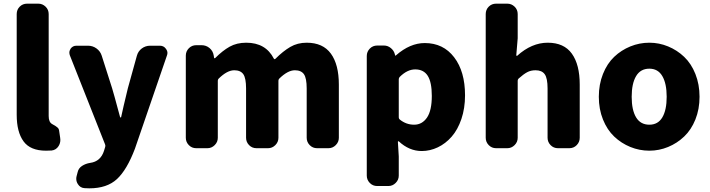

<svg xmlns="http://www.w3.org/2000/svg" viewBox="-20 -819 3926 1061"><path d="M234.4 13.7Q147.5 13.7 109.9 -38.1Q72.3 -89.8 72.3 -184.6V-741.2Q72.3 -765.6 88.9 -782.2Q105.5 -798.8 129.9 -798.8H191.4Q214.8 -798.8 231.9 -782.2Q249 -765.6 249 -741.2V-177.7Q249 -144.5 267.6 -133.8Q268.6 -132.8 276.9 -128.4Q285.2 -124 287.6 -122.1Q290 -120.1 295.4 -116.2Q300.8 -112.3 303.2 -107.9Q305.7 -103.5 306.6 -97.7L312.5 -57.6Q313.5 -51.8 313.5 -45.9Q313.5 -27.3 303.7 -11.7Q290 9.8 265.6 12.7Q251 13.7 234.4 13.7Z M473.6 221.7Q459 221.7 446.3 220.7Q422.9 218.8 410.2 198.2Q401.4 184.6 401.4 168.9Q401.4 161.1 403.3 154.3L409.2 131.8Q414.1 110.4 433.6 97.7Q453.1 85 478.5 81.1Q536.1 73.2 554.7 14.6L561.5 -7.8Q563.5 -14.6 560.5 -21.5L366.2 -512.7Q363.3 -520.5 363.3 -528.3Q363.3 -539.1 370.1 -549.8Q381.8 -566.4 402.3 -566.4H466.8Q492.2 -566.4 513.2 -551.3Q534.2 -536.1 542 -511.7L599.6 -331.1Q605.5 -313.5 643.6 -171.9Q644.5 -169.9 647 -169.9Q649.4 -169.9 649.4 -171.9Q659.2 -218.8 686.5 -331.1L736.3 -510.7Q743.2 -536.1 763.7 -551.3Q784.2 -566.4 809.6 -566.4H863.3Q884.8 -566.4 896.5 -549.8Q905.3 -538.1 905.3 -526.4Q905.3 -519.5 902.3 -511.7L725.6 2.9Q681.6 119.1 626.5 170.4Q571.3 221.7 473.6 221.7Z M1064.5 0Q1040 0 1023.4 -17.1Q1006.8 -34.2 1006.8 -57.6V-511.7Q1006.8 -535.2 1023.4 -552.2Q1040 -569.3 1064.5 -569.3H1093.8Q1119.1 -569.3 1138.2 -553.2Q1157.2 -537.1 1161.1 -511.7L1163.1 -499Q1163.1 -497.1 1165.5 -497.1Q1168 -497.1 1168.9 -498Q1210 -539.1 1249 -561Q1288.1 -583 1340.8 -583Q1448.2 -583 1493.2 -495.1Q1497.1 -489.3 1502 -494.1Q1543.9 -536.1 1584 -559.6Q1624 -583 1674.8 -583Q1764.6 -583 1808.6 -522.5Q1852.5 -461.9 1852.5 -351.6V-57.6Q1852.5 -34.2 1835.4 -17.1Q1818.4 0 1794.9 0H1732.4Q1708 0 1691.4 -17.1Q1674.8 -34.2 1674.8 -57.6V-330.1Q1674.8 -386.7 1659.7 -408.7Q1644.5 -430.7 1609.4 -430.7Q1570.3 -430.7 1523.4 -384.8Q1518.6 -379.9 1518.6 -373V-57.6Q1518.6 -34.2 1501.5 -17.1Q1484.4 0 1460.9 0H1397.5Q1373 0 1356.4 -17.1Q1339.8 -34.2 1339.8 -57.6V-330.1Q1339.8 -386.7 1324.7 -408.7Q1309.6 -430.7 1274.4 -430.7Q1235.4 -430.7 1188.5 -384.8Q1183.6 -379.9 1183.6 -373V-57.6Q1183.6 -34.2 1166.5 -17.1Q1149.4 0 1126 0Z M2064.5 209Q2040 209 2023.4 191.9Q2006.8 174.8 2006.8 151.4V-509.8Q2006.8 -533.2 2023.4 -550.3Q2040 -567.4 2064.5 -567.4H2101.6Q2123 -567.4 2140.1 -553.2Q2157.2 -539.1 2162.1 -518.6L2163.1 -513.7Q2163.1 -511.7 2165.5 -511.7Q2168 -511.7 2168.9 -513.7Q2246.1 -581.1 2327.1 -581.1Q2429.7 -581.1 2489.7 -502.4Q2549.8 -423.8 2549.8 -292Q2549.8 -220.7 2529.8 -161.6Q2509.8 -102.5 2476.1 -64Q2442.4 -25.4 2399.4 -4.9Q2356.4 15.6 2310.5 15.6Q2241.2 15.6 2183.6 -38.1Q2182.6 -39.1 2180.7 -38.1Q2178.7 -37.1 2178.7 -36.1L2183.6 45.9V151.4Q2183.6 174.8 2166.5 191.9Q2149.4 209 2126 209ZM2268.6 -129.9Q2312.5 -129.9 2339.4 -168.9Q2366.2 -208 2366.2 -289.1Q2366.2 -364.3 2343.8 -399.9Q2321.3 -435.5 2274.4 -435.5Q2230.5 -435.5 2188.5 -393.6Q2183.6 -387.7 2183.6 -380.9V-169.9Q2183.6 -163.1 2189.5 -158.2Q2224.6 -129.9 2268.6 -129.9Z M2721.7 0Q2697.3 0 2680.7 -17.1Q2664.1 -34.2 2664.1 -57.6V-741.2Q2664.1 -765.6 2680.7 -782.2Q2697.3 -798.8 2721.7 -798.8H2783.2Q2806.6 -798.8 2823.7 -782.2Q2840.8 -765.6 2840.8 -741.2V-607.4L2833 -513.7Q2833 -511.7 2835 -510.7Q2836.9 -509.8 2837.9 -510.7Q2918 -583 3006.8 -583Q3096.7 -583 3140.1 -522.5Q3183.6 -461.9 3183.6 -351.6V-57.6Q3183.6 -34.2 3167 -17.1Q3150.4 0 3126 0H3063.5Q3039.1 0 3022.5 -17.1Q3005.9 -34.2 3005.9 -57.6V-330.1Q3005.9 -386.7 2990.2 -408.7Q2974.6 -430.7 2939.5 -430.7Q2913.1 -430.7 2893.1 -419.9Q2873 -409.2 2845.7 -384.8Q2840.8 -379.9 2840.8 -373V-57.6Q2840.8 -34.2 2823.7 -17.1Q2806.6 0 2783.2 0Z M3568.4 13.7Q3513.7 13.7 3463.4 -6.8Q3413.1 -27.3 3374 -64.5Q3335 -101.6 3312 -158.7Q3289.1 -215.8 3289.1 -284.2Q3289.1 -352.5 3312 -410.2Q3335 -467.8 3374 -504.9Q3413.1 -542 3463.4 -562.5Q3513.7 -583 3568.4 -583Q3622.1 -583 3671.9 -562.5Q3721.7 -542 3760.7 -504.9Q3799.8 -467.8 3822.8 -410.2Q3845.7 -352.5 3845.7 -284.2Q3845.7 -215.8 3822.8 -158.7Q3799.8 -101.6 3760.7 -64.5Q3721.7 -27.3 3671.9 -6.8Q3622.1 13.7 3568.4 13.7ZM3568.4 -129.9Q3616.2 -129.9 3640.1 -170.4Q3664.1 -210.9 3664.1 -284.2Q3664.1 -357.4 3640.1 -398.4Q3616.2 -439.5 3568.4 -439.5Q3519.5 -439.5 3495.1 -398.4Q3470.7 -357.4 3470.7 -284.2Q3470.7 -210.9 3495.1 -170.4Q3519.5 -129.9 3568.4 -129.9Z"/></svg>

Font: Gen Jyuu Gothic Heavy
Style: Bold
Weight: 900
Designer: [Source Han Sans]
Ryoko NISHIZUKA  (kana & ideographs); Paul D. Hunt (Latin, Greek & Cyrillic); Wenlong ZHANG  (bopomofo
Version: Version 1.002.20150607